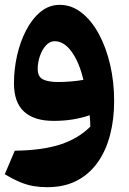

<svg xmlns="http://www.w3.org/2000/svg" viewBox="-20 -496 540 803"><path d="M328.8 -161.9Q304.9 -157.7 276.9 -155.4Q248.9 -153 223.3 -153Q182.1 -153 159.9 -163.9Q137.7 -174.8 137.7 -208Q137.7 -235.2 147 -261.9Q156.2 -288.6 172.3 -306.2Q188.3 -323.7 208.5 -323.7Q247.7 -323.7 279.7 -279.5Q311.7 -235.2 328.8 -161.9ZM177.7 286.9Q249 286.9 301.7 259.4Q354.3 231.8 388.9 182.6Q423.5 133.5 440.4 68Q457.4 2.6 457.4 -72.9Q457.4 -153.8 440.4 -226.4Q423.5 -299 392.7 -355.1Q362 -411.3 320.5 -443.5Q279 -475.7 230 -475.7Q185.2 -475.7 149.7 -446.6Q114.3 -417.5 89.4 -369.6Q64.5 -321.8 51.4 -263.8Q38.4 -205.7 38.4 -148.1Q38.4 -67.5 80.7 -29Q123 9.6 204.1 9.6Q247.6 9.6 285.7 3.3Q323.9 -3.1 355 -14.2Q356.3 -1.3 356.9 10Q357.6 21.3 357.7 33.7Q306.2 84.5 231.3 108.6Q156.4 132.8 41.8 134.3L0 232.6Q35.3 253.9 64.2 265.8Q93.1 277.7 120.4 282.3Q147.8 286.9 177.7 286.9Z"/></svg>

Font: Pinar FD VF
Style: Regular
Weight: 300
Designer: Amin Abedi
Version: Version 2.000